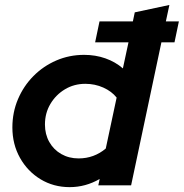

<svg xmlns="http://www.w3.org/2000/svg" viewBox="-20 -750 744 777"><path d="M261.9 7.3Q196.7 7.3 144.2 -24.5Q91.7 -56.3 60.9 -111.2Q30.1 -166.1 30.1 -234.1Q30.1 -295.3 52.7 -348.5Q75.3 -401.8 115.1 -442Q154.9 -482.3 207.7 -505.2Q260.6 -528 320.4 -528Q366.4 -528 406.7 -513.8Q447 -499.6 477.3 -473.2L500 -578.8H365L382.7 -663.3H517.7L525.4 -700L665.5 -729.9L651.2 -663.3H703.9L686.2 -578.8H633.2L510.6 0H377.8L383.4 -25.7Q326.2 7.3 261.9 7.3ZM297.9 -108.9Q329.6 -108.9 357.2 -119.1Q384.9 -129.3 408 -148.9L452 -355.1Q432 -380.4 398.1 -395.6Q364.2 -410.8 325.4 -410.8Q279.7 -410.8 242.8 -388.6Q205.8 -366.3 183.9 -329.3Q161.9 -292.3 161.9 -245.9Q161.9 -206.6 179.5 -175.4Q197 -144.3 228 -126.6Q259.1 -108.9 297.9 -108.9Z"/></svg>

Font: Red Hat Display VF
Style: Italic
Weight: 300
Italic angle: -12°
Designer: Pentagram, MCKL
Foundry: Pentagram, MCKL
Version: Version 1.023